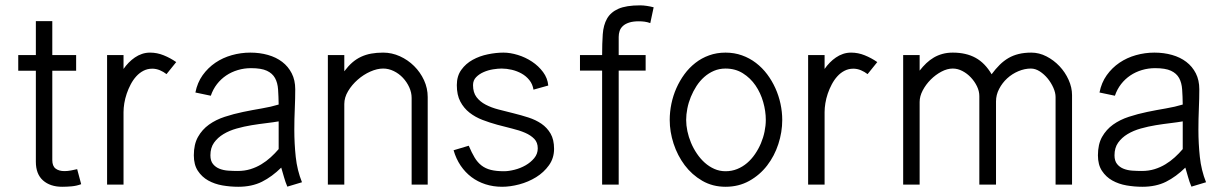

<svg xmlns="http://www.w3.org/2000/svg" viewBox="-20 -696 4617 724"><path d="M286.1 -1.5Q269 4.9 250.7 6.6Q232.4 8.3 214.4 8.3Q169.4 8.3 142.3 -15.6Q115.2 -39.6 115.2 -85.9V-429.2H48.8V-488.3H115.2V-616.2H177.2V-488.3H267.1V-429.2H177.2V-92.3Q177.2 -69.8 189.7 -60.3Q202.1 -50.8 223.1 -50.8Q234.9 -50.8 247.6 -53.2Q260.3 -55.7 271 -58.1Z M607.9 -416.5Q596.7 -425.3 582.8 -431.2Q568.8 -437 554.2 -437Q536.1 -437 521 -429.2Q505.9 -421.4 493.9 -408.2Q481.9 -395 472.9 -377.9Q463.9 -360.8 457.8 -342.8Q451.7 -324.7 448.7 -306.6Q445.8 -288.6 445.8 -273.4V0H383.8V-488.3H445.8V-436Q454.6 -448.7 465.3 -459.7Q476.1 -470.7 488.5 -479.2Q501 -487.8 515.4 -492.7Q529.8 -497.6 545.9 -497.6Q572.3 -497.6 597.2 -487.5Q622.1 -477.5 644.5 -461.9Z M1063.5 7.8Q1056.2 -9.3 1051 -27.8Q1045.9 -46.4 1040.5 -64Q1005.9 -29.8 967.8 -10.7Q929.7 8.3 878.4 8.3Q848.6 8.3 818.8 3.2Q789.1 -2 765.1 -15.4Q741.2 -28.8 726.1 -51.8Q710.9 -74.7 710.9 -110.4Q710.9 -151.9 726.6 -179.7Q742.2 -207.5 768.1 -226.1Q793.9 -244.6 827.6 -255.6Q861.3 -266.6 896.7 -273.9Q932.1 -281.2 967 -287.1Q1002 -293 1030.8 -301.8Q1030.3 -333 1028.6 -358.4Q1026.9 -383.8 1017.1 -401.6Q1007.3 -419.4 986.3 -429.2Q965.3 -439 926.3 -439Q900.9 -439 877 -431.9Q853 -424.8 833 -411.4Q813 -397.9 798.1 -378.7Q783.2 -359.4 774.9 -335L716.8 -347.2Q724.1 -384.3 744.1 -412.4Q764.2 -440.4 792.2 -459.5Q820.3 -478.5 854.2 -488Q888.2 -497.6 923.8 -497.6Q959.5 -497.6 990.5 -488.8Q1021.5 -480 1044.2 -462.6Q1066.9 -445.3 1080.1 -419.4Q1093.3 -393.6 1093.3 -359.4Q1093.3 -324.7 1091.6 -285.9Q1089.8 -247.1 1089.8 -206.5Q1089.8 -154.8 1095.2 -104.2Q1100.6 -53.7 1118.7 -8.8ZM1030.8 -238.3Q1011.2 -234.9 984.4 -231.7Q957.5 -228.5 929 -223.9Q900.4 -219.2 872.6 -211.4Q844.7 -203.6 822.8 -190.4Q800.8 -177.2 787.1 -158Q773.4 -138.7 773.4 -110.4Q773.4 -89.4 783.2 -77.4Q793 -65.4 807.9 -59.6Q822.8 -53.7 841.1 -52.5Q859.4 -51.3 876.5 -51.3Q902.3 -51.3 924.3 -58.1Q946.3 -64.9 965.3 -76.4Q984.4 -87.9 1000.7 -102.8Q1017.1 -117.7 1030.8 -133.8Z M1278.3 -488.3V-427.2Q1293 -446.8 1308.3 -460.2Q1323.7 -473.6 1341.6 -481.9Q1359.4 -490.2 1379.9 -493.9Q1400.4 -497.6 1424.8 -497.6Q1457.5 -497.6 1487.8 -483.9Q1518.1 -470.2 1541.5 -447Q1564.9 -423.8 1578.9 -393.6Q1592.8 -363.3 1592.8 -330.1V0H1532.2V-326.7Q1532.2 -347.2 1523.2 -366.9Q1514.2 -386.7 1499.3 -402.6Q1484.4 -418.5 1464.8 -428Q1445.3 -437.5 1424.8 -437.5Q1401.9 -437.5 1376.2 -426Q1350.6 -414.6 1328.9 -395.5Q1307.1 -376.5 1292.7 -352.5Q1278.3 -328.6 1278.3 -303.7V0H1216.3V-488.3Z M1991.7 -357.9Q1988.3 -378.9 1976.1 -394Q1963.9 -409.2 1946.8 -418.7Q1929.7 -428.2 1909.9 -432.9Q1890.1 -437.5 1871.6 -437.5Q1857.9 -437.5 1839.4 -434.6Q1820.8 -431.6 1804 -424.3Q1787.1 -417 1775.4 -405Q1763.7 -393.1 1763.7 -375Q1763.7 -347.2 1776.9 -329.8Q1790 -312.5 1811.5 -301.3Q1833 -290 1860.4 -283Q1887.7 -275.9 1916.5 -268.8Q1945.3 -261.7 1972.7 -252.9Q2000 -244.1 2021.5 -229.5Q2043 -214.8 2056.2 -192.1Q2069.3 -169.4 2069.3 -134.8Q2069.3 -99.6 2050 -72.8Q2030.8 -45.9 2001.5 -27.8Q1972.2 -9.8 1938 -0.7Q1903.8 8.3 1873.5 8.3Q1839.8 8.3 1810.5 -1.2Q1781.2 -10.7 1757.8 -28.3Q1734.4 -45.9 1717 -71.5Q1699.7 -97.2 1690.4 -129.4L1747.6 -146.5Q1758.8 -120.1 1769.8 -101.8Q1780.8 -83.5 1795.7 -72Q1810.5 -60.5 1830.8 -55.4Q1851.1 -50.3 1880.4 -50.3Q1897.9 -50.3 1920.2 -55.9Q1942.4 -61.5 1961.7 -72.5Q1981 -83.5 1994.4 -99.6Q2007.8 -115.7 2007.8 -136.7Q2007.8 -158.7 1994.6 -172.4Q1981.4 -186 1960 -195.3Q1938.5 -204.6 1911.1 -211.2Q1883.8 -217.8 1855.2 -225.6Q1826.7 -233.4 1799.3 -243.9Q1772 -254.4 1750.5 -271.2Q1729 -288.1 1715.8 -313Q1702.6 -337.9 1702.6 -375Q1702.6 -409.2 1719.5 -432.6Q1736.3 -456.1 1762.5 -470.5Q1788.6 -484.9 1819.6 -491.2Q1850.6 -497.6 1878.4 -497.6Q1903.8 -497.6 1932.6 -488.8Q1961.4 -480 1986.1 -463.6Q2010.7 -447.3 2027.8 -424.3Q2044.9 -401.4 2047.4 -373.5Z M2432.1 -608.9Q2421.4 -612.8 2410.6 -614.3Q2399.9 -615.7 2389.2 -615.7Q2366.7 -615.7 2352.1 -610.8Q2337.4 -606 2328.6 -597.7Q2319.8 -589.4 2316.4 -578.9Q2313 -568.4 2313 -556.6V-488.3H2414.6V-429.7H2313V0H2250.5V-429.7H2167V-488.3H2250.5Q2250.5 -532.2 2252.9 -566.9Q2255.4 -601.6 2269 -625.7Q2282.7 -649.9 2311.8 -662.8Q2340.8 -675.8 2394 -675.8Q2405.8 -675.8 2418.7 -673.8Q2431.6 -671.9 2444.8 -668.5Z M2929.7 -243.7Q2929.7 -197.8 2915 -152.8Q2900.4 -107.9 2872.8 -72Q2845.2 -36.1 2805.4 -13.9Q2765.6 8.3 2715.8 8.3Q2667 8.3 2627.9 -14.4Q2588.9 -37.1 2561.8 -73.2Q2534.7 -109.4 2520 -154.3Q2505.4 -199.2 2505.4 -243.7Q2505.4 -273.9 2511.7 -304.7Q2518.1 -335.4 2530.5 -363.5Q2543 -391.6 2560.8 -416Q2578.6 -440.4 2602.1 -458.7Q2625.5 -477.1 2654.1 -487.3Q2682.6 -497.6 2715.8 -497.6Q2749 -497.6 2777.8 -487.3Q2806.6 -477.1 2830.6 -458.7Q2854.5 -440.4 2872.8 -416Q2891.1 -391.6 2903.8 -363.5Q2916.5 -335.4 2923.1 -304.7Q2929.7 -273.9 2929.7 -243.7ZM2867.7 -243.7Q2867.7 -276.9 2857.9 -311.3Q2848.1 -345.7 2828.9 -373.8Q2809.6 -401.9 2781.2 -419.7Q2752.9 -437.5 2715.8 -437.5Q2692.4 -437.5 2672.4 -429Q2652.3 -420.4 2635.7 -405.8Q2619.1 -391.1 2606.4 -371.6Q2593.8 -352.1 2585 -330.6Q2576.2 -309.1 2571.8 -286.6Q2567.4 -264.2 2567.4 -243.7Q2567.4 -223.6 2572 -201.4Q2576.7 -179.2 2585.7 -157.7Q2594.7 -136.2 2607.9 -116.7Q2621.1 -97.2 2637.5 -82.5Q2653.8 -67.9 2673.6 -59.1Q2693.4 -50.3 2715.8 -50.3Q2739.3 -50.3 2759.8 -58.6Q2780.3 -66.9 2797.1 -81.3Q2814 -95.7 2827.1 -115Q2840.3 -134.3 2849.4 -155.8Q2858.4 -177.2 2863 -199.7Q2867.7 -222.2 2867.7 -243.7Z M3251.5 -416.5Q3240.2 -425.3 3226.3 -431.2Q3212.4 -437 3197.8 -437Q3179.7 -437 3164.6 -429.2Q3149.4 -421.4 3137.5 -408.2Q3125.5 -395 3116.5 -377.9Q3107.4 -360.8 3101.3 -342.8Q3095.2 -324.7 3092.3 -306.6Q3089.4 -288.6 3089.4 -273.4V0H3027.3V-488.3H3089.4V-436Q3098.1 -448.7 3108.9 -459.7Q3119.6 -470.7 3132.1 -479.2Q3144.5 -487.8 3158.9 -492.7Q3173.3 -497.6 3189.5 -497.6Q3215.8 -497.6 3240.7 -487.5Q3265.6 -477.5 3288.1 -461.9Z M3447.8 -488.3V-429.7Q3460 -445.3 3473.1 -457.8Q3486.3 -470.2 3501.2 -479Q3516.1 -487.8 3533.9 -492.7Q3551.8 -497.6 3572.8 -497.6Q3623 -497.6 3658.7 -478Q3694.3 -458.5 3719.2 -416Q3734.4 -436.5 3749.8 -451.7Q3765.1 -466.8 3782.7 -477.1Q3800.3 -487.3 3821.3 -492.4Q3842.3 -497.6 3869.1 -497.6Q3898.4 -497.6 3926 -483.4Q3953.6 -469.2 3975.1 -446.5Q3996.6 -423.8 4009.5 -395Q4022.5 -366.2 4022.5 -337.4V0H3960.4V-330.1Q3960.4 -346.2 3952.1 -365Q3943.8 -383.8 3930.7 -399.9Q3917.5 -416 3900.9 -426.8Q3884.3 -437.5 3867.2 -437.5Q3843.8 -437.5 3820.1 -427.5Q3796.4 -417.5 3777.8 -400.4Q3759.3 -383.3 3747.6 -360.8Q3735.8 -338.4 3735.8 -313.5V0H3672.9V-333.5Q3672.9 -352.1 3664.1 -370.4Q3655.3 -388.7 3641.1 -403.8Q3627 -418.9 3609.1 -428.2Q3591.3 -437.5 3572.8 -437.5Q3551.8 -437.5 3529.8 -425.8Q3507.8 -414.1 3489.5 -395.8Q3471.2 -377.4 3459.5 -355.2Q3447.8 -333 3447.8 -311.5V0H3385.7V-488.3Z M4472.7 7.8Q4465.3 -9.3 4460.2 -27.8Q4455.1 -46.4 4449.7 -64Q4415 -29.8 4377 -10.7Q4338.9 8.3 4287.6 8.3Q4257.8 8.3 4228 3.2Q4198.2 -2 4174.3 -15.4Q4150.4 -28.8 4135.3 -51.8Q4120.1 -74.7 4120.1 -110.4Q4120.1 -151.9 4135.7 -179.7Q4151.4 -207.5 4177.2 -226.1Q4203.1 -244.6 4236.8 -255.6Q4270.5 -266.6 4305.9 -273.9Q4341.3 -281.2 4376.2 -287.1Q4411.1 -293 4439.9 -301.8Q4439.5 -333 4437.7 -358.4Q4436 -383.8 4426.3 -401.6Q4416.5 -419.4 4395.5 -429.2Q4374.5 -439 4335.4 -439Q4310.1 -439 4286.1 -431.9Q4262.2 -424.8 4242.2 -411.4Q4222.2 -397.9 4207.3 -378.7Q4192.4 -359.4 4184.1 -335L4126 -347.2Q4133.3 -384.3 4153.3 -412.4Q4173.3 -440.4 4201.4 -459.5Q4229.5 -478.5 4263.4 -488Q4297.4 -497.6 4333 -497.6Q4368.7 -497.6 4399.7 -488.8Q4430.7 -480 4453.4 -462.6Q4476.1 -445.3 4489.3 -419.4Q4502.4 -393.6 4502.4 -359.4Q4502.4 -324.7 4500.7 -285.9Q4499 -247.1 4499 -206.5Q4499 -154.8 4504.4 -104.2Q4509.8 -53.7 4527.8 -8.8ZM4439.9 -238.3Q4420.4 -234.9 4393.6 -231.7Q4366.7 -228.5 4338.1 -223.9Q4309.6 -219.2 4281.7 -211.4Q4253.9 -203.6 4231.9 -190.4Q4210 -177.2 4196.3 -158Q4182.6 -138.7 4182.6 -110.4Q4182.6 -89.4 4192.4 -77.4Q4202.1 -65.4 4217 -59.6Q4231.9 -53.7 4250.2 -52.5Q4268.6 -51.3 4285.6 -51.3Q4311.5 -51.3 4333.5 -58.1Q4355.5 -64.9 4374.5 -76.4Q4393.6 -87.9 4409.9 -102.8Q4426.3 -117.7 4439.9 -133.8Z"/></svg>

Font: SengPathom
Style: Regular
Weight: 400
Designer: John M. Durdin
Foundry: Lao Script for Windows
Version: Version 1.300